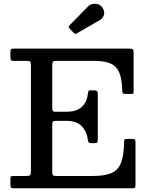

<svg xmlns="http://www.w3.org/2000/svg" viewBox="-20 -1011 809 1031"><path d="M121.5 -684H54.5Q41.5 -684 38.8 -688.5Q36 -693 36 -705V-730.5Q36 -743 39.2 -746.5Q42.5 -750 54.5 -750H671.5Q688.5 -750 693 -746.5Q697.5 -743 697.5 -726V-526.5Q697.5 -514 696.8 -510.2Q696 -506.5 683 -506.5H652.5Q641.5 -506.5 639 -511.2Q636.5 -516 636.5 -525.5Q635 -585.5 621 -620Q607 -654.5 575.2 -669.2Q543.5 -684 488 -684H283.5Q269.5 -684 265 -680Q260.5 -676 260.5 -661.5V-434Q260.5 -422 263 -416.5Q265.5 -411 277.5 -411H336.5Q393.5 -411 420.8 -438.5Q448 -466 452 -508.5Q453 -519 455.5 -522.5Q458 -526 466 -526H488Q505 -526 505 -509.5V-262.5Q505 -250.5 502.2 -246.5Q499.5 -242.5 488 -242.5H466.5Q460.5 -242.5 456.8 -245.8Q453 -249 451.5 -260.5Q447 -303 419.8 -332.5Q392.5 -362 337 -362H280Q267 -362 263.8 -357.5Q260.5 -353 260.5 -339V-88Q260.5 -73.5 264.2 -69.8Q268 -66 283 -66H478Q543.5 -66 579.5 -82.2Q615.5 -98.5 630.2 -137.8Q645 -177 646.5 -247Q646.5 -258 649 -261.5Q651.5 -265 660 -265H688.5Q699 -265 703.2 -262.2Q707.5 -259.5 707.5 -248.5V-17.5Q707.5 -6 704.5 -3Q701.5 0 690.5 0H56.5Q44.5 0 40.2 -2.8Q36 -5.5 36 -18V-52Q36 -62.5 39.8 -64.2Q43.5 -66 54 -66H119.5Q137.5 -66 141.8 -70.5Q146 -75 146 -93V-663Q146 -678 141.2 -681Q136.5 -684 121.5 -684ZM375.5 -835 353 -858.5Q345 -867 353 -874.5L453.5 -977Q468.5 -992.5 493.2 -990.8Q518 -989 530 -970Q544 -948.5 537.8 -930.2Q531.5 -912 516 -903L394.5 -833Q388 -829 384.5 -829Q381 -829 375.5 -835Z"/></svg>

Font: Besley* Medium
Style: Regular
Weight: 500
Designer: Owen Earl
Foundry: indestructible type*
Version: Version 3.000; ttfautohint (v1.8.3)